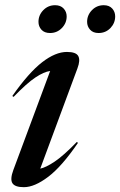

<svg xmlns="http://www.w3.org/2000/svg" viewBox="-20 -726 474 756"><path d="M32.5 -56.5 177.5 -446.5Q153.5 -443.5 119.8 -421.2Q86 -399 33.5 -344.5L28.5 -348Q93.5 -440.5 146 -481Q198.5 -521.5 243.5 -521.5Q279.5 -521.5 288.2 -505.2Q297 -489 285 -457L138.5 -62Q160.5 -66.5 195 -89.5Q229.5 -112.5 282.5 -167L287 -163.5Q223.5 -70.5 169.8 -29.8Q116 11 74 11Q39 11 29 -4.5Q19 -20 32.5 -56.5ZM177 -596Q155 -596 143.2 -609Q131.5 -622 131.5 -640Q131.5 -666.5 150.5 -686Q169.5 -705.5 197 -705.5Q218.5 -705.5 230.5 -692.5Q242.5 -679.5 242.5 -661.5Q242.5 -635 223.5 -615.5Q204.5 -596 177 -596ZM368 -596Q346.5 -596 334.8 -609Q323 -622 323 -640Q323 -666.5 342 -686Q361 -705.5 388.5 -705.5Q410 -705.5 421.8 -692.5Q433.5 -679.5 433.5 -661.5Q433.5 -635 414.8 -615.5Q396 -596 368 -596Z"/></svg>

Font: Newsreader 72pt Medium
Style: Italic
Weight: 500
Italic angle: -17°
Designer: Hugues Gentile
Foundry: Production Type
Version: Version 1.003; ttfautohint (v1.8.3)